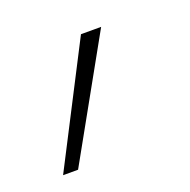

<svg xmlns="http://www.w3.org/2000/svg" viewBox="-55 -140 310 313"><g transform="rotate(-20 100.0 17.0)"><path d="M148 -86H113Q86 -34 60 17Q34 68 7 120H33Q62 68 90.5 17Q119 -34 148 -86Z"/></g></svg>

Font: Josefin Slab Thin Light
Style: Italic
Weight: 300
Italic angle: -12°
Version: Version 2.000